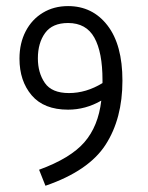

<svg xmlns="http://www.w3.org/2000/svg" viewBox="-20 -591 478 621"><path d="M376 -330.1Q376 -207 321.3 -122.6Q266.6 -38.1 127 9.8L106.4 -42Q208 -79.1 252.9 -130.9Q297.9 -182.6 307.6 -265.6Q256.8 -236.3 200.2 -236.3Q122.1 -236.3 82.5 -282.7Q43 -329.1 43 -401.4Q43 -451.2 63 -489.7Q83 -528.3 118.7 -549.8Q154.3 -571.3 200.2 -571.3Q279.3 -571.3 327.6 -508.8Q376 -446.3 376 -330.1ZM311.5 -322.3V-332Q311.5 -421.9 285.2 -469.2Q258.8 -516.6 200.2 -516.6Q149.4 -516.6 126 -484.4Q102.5 -452.1 102.5 -402.3Q102.5 -355.5 125 -322.8Q147.5 -290 203.1 -290Q258.8 -290 311.5 -322.3Z"/></svg>

Font: Sudo Light
Style: Regular
Weight: 300
Monospace: yes
Designer: Jens Kutilek
Foundry: Jens Kutilek
Version: Version 0.040